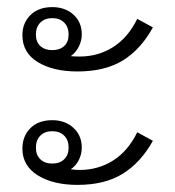

<svg xmlns="http://www.w3.org/2000/svg" viewBox="-20 -559 491 540"><path d="M198 -358Q129 -358 86 -384.5Q43 -411 43 -460Q43 -494 65.5 -516.5Q88 -539 127 -539Q163 -539 186.5 -518Q210 -497 210 -462Q210 -445 202 -428.5Q194 -412 179 -401Q191 -400 204 -400Q256 -400 298 -426.5Q340 -453 366 -506L410 -482Q376 -420 325.5 -389Q275 -358 198 -358ZM127 -418Q148 -418 160.5 -429.5Q173 -441 173 -462Q173 -483 160.5 -495.5Q148 -508 127 -508Q106 -508 93.5 -495.5Q81 -483 81 -462Q81 -441 93.5 -429.5Q106 -418 127 -418ZM198 -39Q129 -39 86 -66Q43 -93 43 -141Q43 -176 65.5 -198.5Q88 -221 127 -221Q163 -221 186.5 -199.5Q210 -178 210 -144Q210 -126 202 -109.5Q194 -93 179 -83Q191 -81 204 -81Q256 -81 298 -107.5Q340 -134 366 -187L410 -163Q376 -102 325.5 -70.5Q275 -39 198 -39ZM127 -99Q148 -99 160.5 -111Q173 -123 173 -144Q173 -165 160.5 -177.5Q148 -190 127 -190Q106 -190 93.5 -177.5Q81 -165 81 -144Q81 -123 93.5 -111Q106 -99 127 -99Z"/></svg>

Font: Noto Sans Thai Looped Light
Style: Regular
Weight: 300
Designer: Sasikarn Vongin, Ben Mitchell
Foundry: The Fontpad Ltd
Version: Version 1.001; ttfautohint (v1.8.4.7-5d5b)